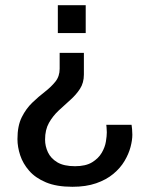

<svg xmlns="http://www.w3.org/2000/svg" viewBox="-20 -531 562 737"><path d="M302 -328V-245Q302 -213 287 -190Q272 -167 250 -147.5Q228 -128 205.5 -107Q183 -86 168 -59.5Q153 -33 153 5Q153 30 164 53.5Q175 77 200 92Q225 107 268 107Q309 107 333.5 92Q358 77 370.5 55.5Q383 34 386.5 12.5Q390 -9 390 -23Q390 -34 389 -42.5Q388 -51 388 -52H485Q486 -45 487 -35.5Q488 -26 488 -14Q488 7 481 33.5Q474 60 458 87Q442 114 415 136.5Q388 159 349 172.5Q310 186 258 186Q197 186 156.5 169Q116 152 92 124.5Q68 97 57.5 65Q47 33 47 3Q47 -48 63.5 -81Q80 -114 104 -137Q128 -160 152 -178.5Q176 -197 192.5 -217.5Q209 -238 209 -267V-328ZM309 -511V-404H202V-511Z"/></svg>

Font: Chivo Medium
Style: Regular
Weight: 400
Version: Version 2.002